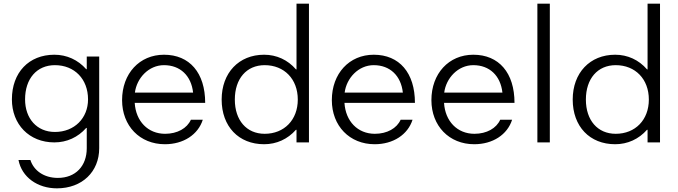

<svg xmlns="http://www.w3.org/2000/svg" viewBox="-20 -778 3706 1049"><path d="M454 -400H451C406 -451 345 -479 277 -479C138 -479 45 -382 45 -235C45 -99 139 0 277 0C345 0 406 -28 451 -79H454V32C454 129 393 194 296 194C219 194 164 153 146 96H81C99 190 185 251 291 251C429 251 522 160 522 32V-469H454ZM280 -57C181 -57 117 -131 117 -235C117 -348 181 -422 280 -422C387 -422 461 -346 461 -235C461 -133 387 -57 280 -57Z M882 -47C788 -47 722 -116 716 -216H1101C1101 -380 1016 -479 876 -479C742 -479 647 -376 647 -231C647 -90 744 10 881 10C982 10 1062 -42 1088 -124H1023C1002 -77 949 -47 882 -47ZM876 -422C965 -422 1025 -364 1035 -272H717C727 -351 792 -422 876 -422Z M1600 -399H1597C1552 -451 1491 -479 1423 -479C1285 -479 1191 -380 1191 -234C1191 -87 1284 10 1423 10C1491 10 1552 -18 1597 -69H1600V0H1668V-758H1600ZM1426 -47C1327 -47 1263 -121 1263 -234C1263 -348 1327 -422 1426 -422C1533 -422 1607 -346 1607 -234C1607 -123 1533 -47 1426 -47Z M2028 -47C1934 -47 1868 -116 1862 -216H2247C2247 -380 2162 -479 2022 -479C1888 -479 1793 -376 1793 -231C1793 -90 1890 10 2027 10C2128 10 2208 -42 2234 -124H2169C2148 -77 2095 -47 2028 -47ZM2022 -422C2111 -422 2171 -364 2181 -272H1863C1873 -351 1938 -422 2022 -422Z M2572 -47C2478 -47 2412 -116 2406 -216H2791C2791 -380 2706 -479 2566 -479C2432 -479 2337 -376 2337 -231C2337 -90 2434 10 2571 10C2672 10 2752 -42 2778 -124H2713C2692 -77 2639 -47 2572 -47ZM2566 -422C2655 -422 2715 -364 2725 -272H2407C2417 -351 2482 -422 2566 -422Z M2984 0V-758H2916V0Z M3518 -399H3515C3470 -451 3409 -479 3341 -479C3203 -479 3109 -380 3109 -234C3109 -87 3202 10 3341 10C3409 10 3470 -18 3515 -69H3518V0H3586V-758H3518ZM3344 -47C3245 -47 3181 -121 3181 -234C3181 -348 3245 -422 3344 -422C3451 -422 3525 -346 3525 -234C3525 -123 3451 -47 3344 -47Z"/></svg>

Font: UULA Sans
Style: Regular
Weight: 400
Designer: Mohamed Gaber, Laura Garcia Mut
Foundry: Kief Type Foundry
Version: Version 3.006;hotconv 1.0.109;makeotfexe 2.5.65596